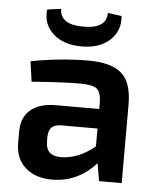

<svg xmlns="http://www.w3.org/2000/svg" viewBox="-52 -757 662 812"><g transform="rotate(5 279.0 -350.5)"><path d="M373 -712 432 -704Q438 -642 394.5 -601.5Q351 -561 274 -561Q197 -561 153 -601.5Q109 -642 116 -704L175 -712Q175 -645 275 -645Q373 -645 373 -712ZM77 -394 65 -480Q194 -504 310 -504Q405 -504 449.5 -466Q494 -428 494 -333V0H398L385 -75Q308 11 198 11Q129 11 86 -26.5Q43 -64 43 -131V-181Q43 -240 81 -272Q119 -304 188 -304H372V-334Q371 -376 353 -390Q335 -404 282 -404Q205 -404 77 -394ZM164 -166V-147Q164 -87 228 -87Q301 -87 372 -145V-221H216Q187 -220 175.5 -206Q164 -192 164 -166Z"/></g></svg>

Font: Exo 2.0 Semi Bold
Style: Regular
Weight: 600
Designer: Natanael Gama
Version: Version 1.001;PS 001.001;hotconv 1.0.70;makeotf.lib2.5.58329